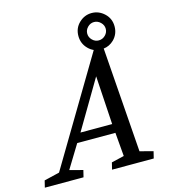

<svg xmlns="http://www.w3.org/2000/svg" viewBox="-208 -1009 981 1112"><g transform="rotate(-15 283.0 -453.5)"><path d="M-78 0 -68 -41 24 -63 402 -697Q384 -705 369 -720Q337 -752 337 -798Q337 -845 369.5 -876Q402 -907 445 -907Q488 -907 521 -876Q554 -845 554 -798Q554 -752 522 -720Q495 -694 460 -690L506 -62L585 -41L575 0H325L335 -41L411 -59L399 -201H170L85 -62L164 -41L154 0ZM204 -255H394L376 -546ZM445 -743Q468 -743 484.5 -759.5Q501 -776 501 -798Q501 -820 484 -836.5Q467 -853 445 -853Q423 -853 406.5 -836.5Q390 -820 390 -798Q390 -776 406.5 -759.5Q423 -743 445 -743Z"/></g></svg>

Font: Volkhov
Style: Italic
Weight: 400
Italic angle: -12°
Designer: Cyreal (www.cyreal.org)
Foundry: Cyreal (www.cyreal.org)
Version: Version 1.010